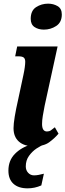

<svg xmlns="http://www.w3.org/2000/svg" viewBox="-20 -790 358 1050"><path d="M220 -628Q190 -628 169 -642Q148 -656 148 -687Q148 -732 177.5 -751Q207 -770 243 -770Q272 -770 295 -756.5Q318 -743 318 -711Q318 -668 287.5 -648Q257 -628 220 -628ZM165 10Q112 10 83 -16Q54 -42 54 -89Q54 -135 80 -249L108 -380Q113 -403 115.5 -422Q118 -441 118 -452Q118 -469 109.5 -475.5Q101 -482 80 -482H63L74 -536H295L224 -211Q218 -180 214 -156Q210 -132 210 -112Q210 -71 237 -71Q249 -71 258 -77Q267 -83 280 -94L300 -59Q279 -34 249 -12Q219 10 165 10ZM131 240Q81 240 53.5 215Q26 190 26 143Q26 88 61 52Q96 16 151 0H223Q204 6 180 22Q156 38 138.5 62.5Q121 87 121 120Q121 141 134 155Q147 169 166 169Q178 169 191 166.5Q204 164 220 160L206 224Q170 240 131 240Z"/></svg>

Font: Noto Serif ExtraCondensed ExtraBold
Style: Italic
Weight: 800
Width: 2
Italic angle: -12°
Designer: Monotype Design Team
Foundry: Monotype Imaging Inc.
Version: Version 2.013